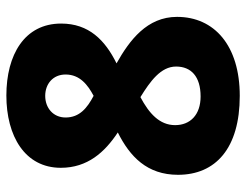

<svg xmlns="http://www.w3.org/2000/svg" viewBox="-105 -658 773 603"><g transform="rotate(-90 281.5 -356.5)"><path d="M282 10C440 10 530 -70 530 -187C530 -281 457 -336 384 -377C457 -413 509 -464 509 -551C509 -666 411 -723 283 -723C156 -723 56 -665 56 -552C56 -468 105 -414 167 -373C91 -335 34 -281 34 -184C34 -66 117 10 282 10ZM282 -449C244 -469 214 -493 214 -537C214 -576 244 -601 282 -601C319 -601 349 -577 349 -537C349 -492 316 -467 282 -449ZM280 -113C222 -113 190 -146 190 -193C190 -242 227 -275 278 -302C328 -271 374 -238 374 -190C374 -143 343 -113 280 -113Z"/></g></svg>

Font: Noto Sans Bengali UI ExtraBold
Style: Regular
Weight: 800
Designer: Jelle Bosma - Monotype Design Team
Foundry: Monotype Imaging Inc.
Version: Version 2.003